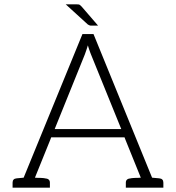

<svg xmlns="http://www.w3.org/2000/svg" viewBox="-20 -865 811 885"><path d="M714 -43 681 -46 411 -708H360L89 -46L57 -43C44 -42 38 -35 38 -23V0H70H91H109H116H210V-23C210 -36 202 -42 187 -43C186 -43 184 -44 181 -44C178 -44 174 -45 167 -45C160 -45 151 -45 141 -46L211 -219L216 -232H554L559 -219L629 -46C619 -45 611 -45 604 -45C597 -45 592 -44 589 -44C586 -44 584 -43 583 -43C568 -42 560 -36 560 -23V0H654H661H680H700H733V-23C733 -35 727 -42 714 -43ZM371 -614C373 -620 376 -627 378 -634C380 -641 383 -648 385 -656C387 -648 390 -641 392 -634C394 -627 397 -621 399 -615L539 -270H232ZM331 -845H283L385 -752C388 -750 390 -749 393 -748C395 -747 398 -747 402 -747H432L356 -835C352 -839 349 -841 347 -843C343 -845 338 -845 331 -845Z"/></svg>

Font: SVN-Aleo
Style: Light
Weight: 300
Designer: Alessio Laiso
Version: Version 1.2.2